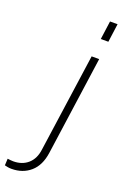

<svg xmlns="http://www.w3.org/2000/svg" viewBox="-300 -800 705 1076"><g transform="rotate(20 52.0 -262.5)"><path d="M143 -635 158 -745H203L188 -635ZM-79 220Q-92 220 -102 218Q-112 216 -120 214L-118 174Q-110 175 -100.5 176Q-91 177 -84 177Q-31 177 3.5 146.5Q38 116 45 60L128 -526H173L90 64Q79 141 33.5 180.5Q-12 220 -79 220Z"/></g></svg>

Font: Plus Jakarta Sans ExtraLight
Style: Italic
Weight: 200
Italic angle: -8°
Designer: Gumpita Rahayu
Foundry: Tokotype
Version: Version 2.071; ttfautohint (v1.8.4.7-5d5b);gftools[0.9.29]